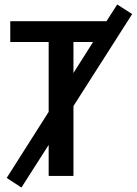

<svg xmlns="http://www.w3.org/2000/svg" viewBox="-20 -788 612 860"><path d="M76 52 10 9 198 -287V-600H26V-693H457L505 -768L572 -725L309 -313V0H198V-139ZM309 -461 397 -600H309Z"/></svg>

Font: Ubuntu Sans Mono Medium
Style: Regular
Weight: 500
Monospace: yes
Designer: Dalton Maag Ltd
Foundry: Dalton Maag Ltd
Version: Version 1.006